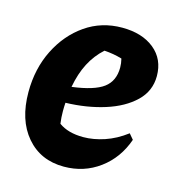

<svg xmlns="http://www.w3.org/2000/svg" viewBox="-83 -573 608 658"><g transform="rotate(15 221.0 -244.0)"><path d="M201 12Q118 12 68 -46.5Q18 -105 18 -204Q18 -287 51.5 -354Q85 -421 142 -460.5Q199 -500 272 -500Q343 -500 386 -465Q429 -430 429 -370Q429 -317 390.5 -280Q352 -243 288.5 -223Q225 -203 150 -201Q149 -187 149 -171Q149 -149 152 -127Q185 -103 239 -103Q275 -103 314 -116Q353 -129 390 -157L406 -138Q382 -69 327 -28.5Q272 12 201 12ZM300 -366Q300 -381 296 -397Q266 -406 233 -408Q203 -381 184 -344.5Q165 -308 156 -259Q234 -269 267 -293.5Q300 -318 300 -366Z"/></g></svg>

Font: Piazzolla
Style: Bold Italic
Weight: 700
Italic angle: -11.3°
Designer: Juan Pablo del Peral
Foundry: Huerta Tipografica
Version: Version 1.330